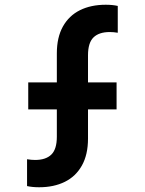

<svg xmlns="http://www.w3.org/2000/svg" viewBox="-20 -777 610 809"><path d="M94 7V-106Q112.5 -103 127.8 -103Q173 -103 196.2 -125.6Q219.5 -148.2 219.5 -201V-316H99V-429.8H219.5V-552.2Q219.5 -619.5 245.1 -665.4Q270.8 -711.2 317 -734.1Q363.2 -757 425.5 -757Q454.5 -757 476.2 -752V-639Q458.8 -642 442.5 -642Q397.2 -642 374 -619.4Q350.8 -596.8 350.8 -544V-429.8H471.2V-316H350.8V-192.8Q350.8 -125.5 325.1 -79.6Q299.5 -33.8 253.2 -10.9Q207 12 144.8 12Q115.8 12 94 7Z"/></svg>

Font: Trafiko Sans Variable
Style: Regular
Weight: 400
Designer: Gumpita Rahayu / Trafiko
Foundry: Tokotype / Trafiko
Version: Version 0.001;FEAKit 1.0